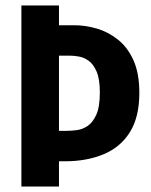

<svg xmlns="http://www.w3.org/2000/svg" viewBox="-20 -680 551 700"><path d="M58 0V-660H195V-588H251Q291 -588 332.5 -576Q374 -564 409.5 -536Q445 -508 466.5 -460.5Q488 -413 488 -341Q488 -253 453.5 -198Q419 -143 357.5 -117.5Q296 -92 217 -92H195V0ZM237 -477H195V-203H224Q239 -203 259.5 -205.5Q280 -208 299 -220.5Q318 -233 331 -261.5Q344 -290 344 -343Q344 -392 332 -419.5Q320 -447 302.5 -459Q285 -471 267 -474Q249 -477 237 -477Z"/></svg>

Font: Bricolage Grotesque 10pt Condensed Bricolage Grotesque 10pt Condensed Regular
Style: Bold
Weight: 700
Width: 3
Designer: Mathieu Triay
Foundry: Atelier Triay
Version: Version 1.000; ttfautohint (v1.8.4.7-5d5b);gftools[0.9.32]